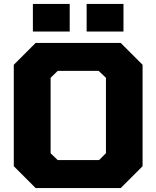

<svg xmlns="http://www.w3.org/2000/svg" viewBox="-20 -955 794 975"><path d="M420 -795V-935H607V-795ZM147 -795V-935H334V-795ZM161 0 50 -111V-626L161 -737H593L704 -626V-111L593 0ZM273 -142H483L518 -177V-560L481 -595H273L237 -560V-177Z"/></svg>

Font: Tomorrow
Style: Bold
Weight: 700
Designer: Tony de Marco, Monica Rizzolli
Foundry: Just in Type
Version: Version 2.002